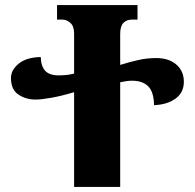

<svg xmlns="http://www.w3.org/2000/svg" viewBox="-20 -734 765 754"><path d="M593 -506Q643 -506 672.5 -480.5Q702 -455 702 -413Q702 -370 669 -346.5Q636 -323 585 -321Q584 -373 562 -395Q540 -417 499 -417Q488 -417 477 -415.5Q466 -414 452 -411V0H271V-372Q221 -357 181.5 -350Q142 -343 119 -343Q82 -343 52.5 -362.5Q23 -382 23 -428Q23 -459 53.5 -484Q84 -509 140 -510Q141 -474 157.5 -456Q174 -438 211 -438Q224 -438 240 -439.5Q256 -441 271 -445V-602Q271 -631 256.5 -644Q242 -657 225 -657H204V-714H520V-657H498Q477 -657 464.5 -644Q452 -631 452 -601V-479Q490 -491 524 -498.5Q558 -506 593 -506Z"/></svg>

Font: Noto Serif Georgian ExtraBold
Style: Regular
Weight: 800
Designer: Monotype Design Team, Akaki Razmadze
Foundry: Google LLC
Version: Version 2.003; ttfautohint (v1.8.4.7-5d5b)